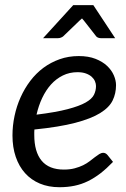

<svg xmlns="http://www.w3.org/2000/svg" viewBox="-20 -736 501 762"><path d="M440.5 -398Q440.5 -365 427 -337.2Q413.5 -309.5 377.5 -287.2Q341.5 -265 278.5 -248.5Q215.5 -232 116.5 -222Q116 -216.5 116 -211.2Q116 -206 116 -200.5Q116 -133.5 145.2 -98.2Q174.5 -63 233.5 -63Q257.5 -63 276.2 -68Q295 -73 309.8 -80.2Q324.5 -87.5 335.8 -96.2Q347 -105 356.5 -112.2Q366 -119.5 374 -124.5Q382 -129.5 390 -129.5Q399 -129.5 406.5 -121L428.5 -93.5Q403 -67 378.8 -48.2Q354.5 -29.5 329 -17Q303.5 -4.5 275.8 1.2Q248 7 216 7Q172.5 7 138 -7.5Q103.5 -22 79.5 -48.8Q55.5 -75.5 42.5 -113.5Q29.5 -151.5 29.5 -198.5Q29.5 -237.5 37.8 -276.2Q46 -315 61.8 -350Q77.5 -385 100.2 -415Q123 -445 152.2 -466.8Q181.5 -488.5 216.8 -501Q252 -513.5 292.5 -513.5Q331 -513.5 359 -502.5Q387 -491.5 405 -474.5Q423 -457.5 431.8 -437Q440.5 -416.5 440.5 -398ZM287.5 -449.5Q256 -449.5 229.5 -436.5Q203 -423.5 182.5 -400.8Q162 -378 147.5 -347.2Q133 -316.5 125 -281Q202 -290.5 248.5 -302.8Q295 -315 320 -329.2Q345 -343.5 353 -360Q361 -376.5 361 -394.5Q361 -403.5 357 -413.2Q353 -423 344.2 -431Q335.5 -439 321.5 -444.2Q307.5 -449.5 287.5 -449.5ZM437 -584.5H380Q374.5 -584.5 369.5 -586.5Q364.5 -588.5 362 -591.5L312 -655.5Q310.5 -657 308.8 -658.8Q307 -660.5 305.5 -663Q303 -660.5 301 -658.8Q299 -657 297 -655.5L230.5 -591.5Q227.5 -589 222 -586.8Q216.5 -584.5 210.5 -584.5H151L270.5 -715.5H350.5Z"/></svg>

Font: LatoHex
Style: Italic
Weight: 400
Italic angle: -7°
Designer: Lukasz Dziedzic
Foundry: tyPoland Lukasz Dziedzic
Version: Version 1.104; Western+Polish opensource